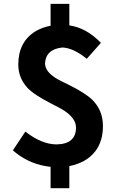

<svg xmlns="http://www.w3.org/2000/svg" viewBox="-20 -866 629 1010"><path d="M510.7 -640.6 436.5 -556.6Q367.2 -613.3 308.6 -616.2Q221.7 -607.4 216.8 -533.2Q216.8 -487.3 283.2 -449.2Q298.8 -440.4 335.9 -422.9Q430.7 -376 466.8 -339.8Q521.5 -284.2 521.5 -204.1Q521.5 -76.2 421.9 -19.5Q387.7 -1 344.7 7.8V124H246.1V11.7Q140.6 0 61.5 -63.5Q53.7 -69.3 47.9 -75.2L113.3 -173.8Q199.2 -106.4 278.3 -106.4Q378.9 -108.4 379.9 -194.3Q379.9 -246.1 309.6 -289.1Q292 -299.8 252.9 -319.3Q159.2 -367.2 125 -403.3Q76.2 -456.1 76.2 -526.4Q76.2 -646.5 168 -702.1Q203.1 -722.7 246.1 -730.5V-845.7H344.7V-732.4Q434.6 -719.7 510.7 -640.6Z"/></svg>

Font: Taipei Sans TC Beta
Style: Bold
Weight: 700
Designer: JT Foundry
Foundry: JT Foundry
Version: Version 1.000